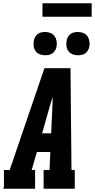

<svg xmlns="http://www.w3.org/2000/svg" viewBox="-35 -1151 579 1171"><path d="M-15 0 -11 -12V-114H24L236 -735H395L401 -114H421V0H231V-114H267L272 -224H190L158 -114H179V0ZM277 -338 284 -490Q285 -507 285.5 -524.5Q286 -542 286 -560Q281 -543 275.5 -525.5Q270 -508 265 -490L222 -338ZM440 -814Q423 -814 407.5 -820Q392 -826 382.5 -839Q373 -852 370.5 -868.5Q368 -885 371 -902Q373 -914 379 -925Q385 -936 395 -943.5Q405 -951 417 -953.5Q429 -956 440 -956Q457 -956 472.5 -950Q488 -944 497.5 -931Q507 -918 510 -901.5Q513 -885 510 -868Q508 -856 502 -845Q496 -834 486 -826.5Q476 -819 464 -816.5Q452 -814 440 -814ZM240 -814Q223 -814 207.5 -820Q192 -826 182.5 -839Q173 -852 170.5 -868.5Q168 -885 171 -902Q173 -914 179 -925Q185 -936 195 -943.5Q205 -951 217 -953.5Q229 -956 240 -956Q257 -956 272.5 -950Q288 -944 297.5 -931Q307 -918 310 -901.5Q313 -885 310 -868Q308 -856 302 -845Q296 -834 286 -826.5Q276 -819 264 -816.5Q252 -814 240 -814ZM224 -1049V-1131H524V-1049Z"/></svg>

Font: Iosevka Slab Heavy Oblique
Style: Regular
Weight: 900
Italic angle: -9°
Monospace: yes
Designer: Belleve Invis
Foundry: Belleve Invis
Version: Version 11.1.1; ttfautohint (v1.8.3)